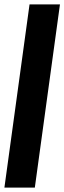

<svg xmlns="http://www.w3.org/2000/svg" viewBox="-26 -851 292 871"><path d="M-6 0 108 -831H246L132 0Z"/></svg>

Font: Merriweather 144pt
Style: Bold Italic
Weight: 700
Italic angle: -7.8°
Version: Version 2.101